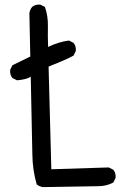

<svg xmlns="http://www.w3.org/2000/svg" viewBox="-20 -803 540 820"><path d="M164.1 -3.9Q148.4 -5.9 136.7 -15.6Q119.1 -76.2 118.2 -143.1Q117.2 -210 111.3 -475.6Q95.7 -463.9 52.7 -460L33.2 -469.7Q21.5 -483.4 23.4 -504.9L33.2 -524.4Q58.6 -536.1 109.4 -561.5L105.5 -746.1Q107.4 -761.7 117.2 -773.4Q130.9 -785.2 152.3 -783.2L171.9 -773.4Q185.5 -734.4 184.6 -690.4Q183.6 -646.5 185.5 -602.5Q229.5 -624 274.4 -629.9L293.9 -620.1Q305.7 -606.4 303.7 -585L293.9 -565.4Q268.6 -551.8 242.2 -541Q215.8 -530.3 187.5 -518.6L199.2 -80.1L444.3 -87.9L463.9 -78.1Q475.6 -64.5 473.6 -43L463.9 -23.4Q434.6 -7.8 399.4 -7.8Q364.3 -7.8 164.1 -3.9Z"/></svg>

Font: NaikaiFont
Style: Regular
Weight: 400
Version: Version 1.67